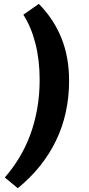

<svg xmlns="http://www.w3.org/2000/svg" viewBox="-20 -810 471 1012"><path d="M5.4 125.5Q47.9 76.7 81.8 20.5Q115.7 -35.6 139.4 -99.6Q163.1 -163.6 176 -236.1Q189 -308.6 189 -389.6Q189 -494.1 166.5 -581.5Q144 -668.9 103 -732.4L184.6 -789.6Q263.2 -710 303.7 -609.4Q344.2 -508.8 344.2 -384.8Q344.2 -211.9 275.4 -69.1Q206.5 73.7 73.7 182.1Z"/></svg>

Font: Proza Libre
Style: Bold Italic
Weight: 700
Designer: Jasper de Waard
Foundry: Jasper de Waard
Version: Version 1.000; ttfautohint (v1.4.1.8-43bc)